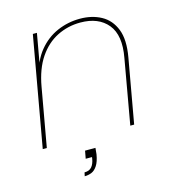

<svg xmlns="http://www.w3.org/2000/svg" viewBox="-108 -644 830 911"><g transform="rotate(-15 307.0 -188.0)"><path d="M229 59H280Q279 66 278.5 74.5Q278 83 277 90Q271 125 258.5 144Q246 163 230 169.5Q214 176 196 176L200 158Q224 158 236 143.5Q248 129 252 104L253 97H222ZM37 0 133 -540H153L57 0ZM467 0 523 -317Q543 -425 498 -479.5Q453 -534 364 -534Q303 -534 250 -507.5Q197 -481 160 -426.5Q123 -372 108 -287L109 -340Q125 -412 163.5 -459Q202 -506 255 -529Q308 -552 367 -552Q426 -552 471 -527.5Q516 -503 536.5 -451Q557 -399 542 -315L486 0Z"/></g></svg>

Font: Poppins Variable
Style: Italic
Weight: 100
Italic angle: -10°
Designer: Jonny Pinhorn
Foundry: Indian Type Foundry
Version: Version 6.000